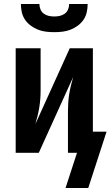

<svg xmlns="http://www.w3.org/2000/svg" viewBox="-20 -760 550 955"><path d="M250 -600Q229 -600 208.5 -602.5Q188 -605 169 -612.5Q150 -620 133 -632.5Q116 -645 104.5 -662Q93 -679 88.5 -699Q84 -719 84 -740H176Q176 -726 181.5 -713Q187 -700 198 -692Q209 -684 222.5 -681Q236 -678 250 -678Q264 -678 277.5 -681Q291 -684 302 -692Q313 -700 318.5 -713Q324 -726 324 -740H416Q416 -719 411.5 -699Q407 -679 395.5 -662Q384 -645 367 -632.5Q350 -620 331 -612.5Q312 -605 291.5 -602.5Q271 -600 250 -600ZM419 175H306L363 0H318V-208Q318 -229 319.5 -250.5Q321 -272 324.5 -293.5Q328 -315 333 -335.5Q338 -356 344 -377L173 0H58V-520H182V-312Q182 -291 180.5 -269.5Q179 -248 175.5 -226.5Q172 -205 167 -184.5Q162 -164 156 -143L327 -520H442V-105H510Z"/></svg>

Font: Iosevka SS04 Extrabold
Style: Regular
Weight: 800
Monospace: yes
Designer: Belleve Invis
Foundry: Belleve Invis
Version: Version 19.0.0; ttfautohint (v1.8.4)